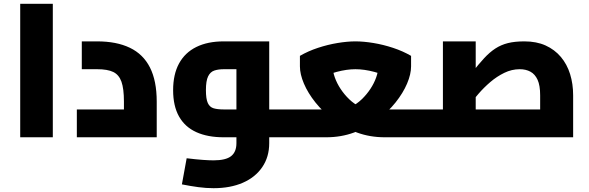

<svg xmlns="http://www.w3.org/2000/svg" viewBox="-20 -720 3091 1007"><path d="M86 0V-700H257V0Z M383 0V-146H739L630 -53V-187Q630 -255 617 -291.5Q604 -328 574 -342.5Q544 -357 490 -357H409V-503H490Q591 -503 661 -469.5Q731 -436 766.5 -366Q802 -296 802 -187V0Z M1392 0V-146H1496V0ZM1100 267Q1061 267 1020 261.5Q979 256 934 247L959 110Q1008 116 1042.5 118.5Q1077 121 1100 121Q1164 121 1192 99Q1220 77 1220 31V-378L1248 -357H1153Q1125 -357 1104 -350Q1083 -343 1071.5 -319.5Q1060 -296 1060 -247Q1060 -201 1070 -179.5Q1080 -158 1100.5 -152Q1121 -146 1153 -146H1220V0H1153Q1069 0 1009.5 -27Q950 -54 919 -109Q888 -164 888 -247Q888 -330 919 -387Q950 -444 1009.5 -473.5Q1069 -503 1153 -503H1392V31Q1392 103 1355.5 156.5Q1319 210 1253.5 238.5Q1188 267 1100 267ZM1496 0V-146Q1501 -146 1504.5 -141Q1508 -136 1510.5 -126.5Q1513 -117 1514.5 -103.5Q1516 -90 1516 -73Q1516 -56 1514.5 -42.5Q1513 -29 1510.5 -19.5Q1508 -10 1504.5 -5Q1501 0 1496 0Z M1496 0V-146H1762Q1793 -146 1822.5 -160.5Q1852 -175 1877.5 -199.5Q1903 -224 1922.5 -253.5Q1942 -283 1953 -314Q1964 -345 1964 -372V-439L2044 -304Q1996 -329 1943 -343Q1890 -357 1844 -357Q1799 -357 1746 -343Q1693 -329 1645 -304L1725 -439V-372Q1725 -345 1736 -314Q1747 -283 1766.5 -253.5Q1786 -224 1811.5 -199.5Q1837 -175 1866.5 -160.5Q1896 -146 1927 -146H2187V0H1998Q1920 0 1852 -25Q1784 -50 1729 -91.5Q1674 -133 1634.5 -182.5Q1595 -232 1574 -281.5Q1553 -331 1553 -372V-427Q1596 -452 1647.5 -469Q1699 -486 1750.5 -494.5Q1802 -503 1844 -503Q1887 -503 1938.5 -494.5Q1990 -486 2041.5 -469Q2093 -452 2136 -427V-372Q2136 -331 2115 -281.5Q2094 -232 2054.5 -182.5Q2015 -133 1960 -91.5Q1905 -50 1837 -25Q1769 0 1691 0ZM1496 0Q1491 0 1487 -5Q1483 -10 1481 -19.5Q1479 -29 1477.5 -42.5Q1476 -56 1476 -73Q1476 -96 1478 -112Q1480 -128 1484.5 -137Q1489 -146 1496 -146ZM2187 0V-146Q2192 -146 2196 -141Q2200 -136 2202 -126.5Q2204 -117 2205.5 -103.5Q2207 -90 2207 -73Q2207 -56 2205.5 -42.5Q2204 -29 2202 -19.5Q2200 -10 2196 -5Q2192 0 2187 0Z M2187 0V-146H2954L2813 -27V-220Q2813 -272 2799.5 -301.5Q2786 -331 2762 -344Q2738 -357 2706 -357Q2664 -357 2625 -338Q2586 -319 2552 -290Q2518 -261 2489.5 -228Q2461 -195 2440 -166.5Q2419 -138 2405 -122L2372 -235Q2420 -294 2455 -338.5Q2490 -383 2519 -414.5Q2548 -446 2578 -465.5Q2608 -485 2644 -494Q2680 -503 2730 -503Q2794 -503 2841.5 -481.5Q2889 -460 2921.5 -421.5Q2954 -383 2970 -331.5Q2986 -280 2986 -220V0ZM2303 -146V-503H2475V-146ZM2187 0Q2182 0 2178 -5Q2174 -10 2172 -19.5Q2170 -29 2168.5 -42.5Q2167 -56 2167 -73Q2167 -96 2169 -112Q2171 -128 2175.5 -137Q2180 -146 2187 -146Z"/></svg>

Font: Cairo Play Black
Style: Regular
Weight: 900
Version: Version 3.119